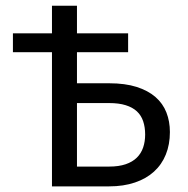

<svg xmlns="http://www.w3.org/2000/svg" viewBox="-20 -662 667 682"><path d="M253.4 -641.6V-543.5H435.1V-476.6H253.4V-366.2H367.7Q424.3 -366.2 465.1 -353.3Q505.9 -340.3 532.2 -317.4Q558.6 -294.4 571 -262.7Q583.5 -231 583.5 -192.9Q583.5 -148.9 569.1 -113.3Q554.7 -77.6 527.1 -52.5Q499.5 -27.3 459.2 -13.7Q418.9 0 367.7 0H164.6V-476.6H25.9V-543.5H164.6V-641.6ZM253.4 -295.9V-70.3H367.7Q401.9 -70.3 426.3 -78.6Q450.7 -86.9 466.1 -102.1Q481.4 -117.2 488.5 -138.2Q495.6 -159.2 495.6 -184.1Q495.6 -210.4 488.5 -231.4Q481.4 -252.4 466.1 -266.6Q450.7 -280.8 426.5 -288.3Q402.3 -295.9 367.7 -295.9Z"/></svg>

Font: Carlito
Style: Regular
Weight: 400
Designer: Lukasz Dziedzic
Foundry: tyPoland Lukasz Dziedzic
Version: Version 1.103; Beta1; all basic design good, some composites